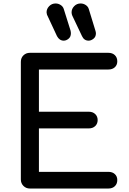

<svg xmlns="http://www.w3.org/2000/svg" viewBox="-20 -1085 740 1105"><path d="M152 0Q130 0 115 -15Q100 -30 100 -52V-729Q100 -752 115 -766.5Q130 -781 152 -781H604Q627 -781 641 -767.5Q655 -754 655 -732Q655 -711 641 -698Q627 -685 604 -685H204V-442H491Q514 -442 528 -428.5Q542 -415 542 -394Q542 -373 528 -359.5Q514 -346 491 -346H204V-96H604Q627 -96 641 -83Q655 -70 655 -49Q655 -27 641 -13.5Q627 0 604 0ZM490 -851Q464 -851 452 -877L396 -995Q392 -1004 392 -1014Q392 -1034 407 -1049.5Q422 -1065 444 -1065Q460 -1065 473.5 -1056Q487 -1047 491 -1033L529 -909Q532 -900 532 -893Q532 -873 518 -862Q504 -851 490 -851ZM347 -851Q322 -851 308 -877L253 -995Q250 -1000 249.5 -1005Q249 -1010 248 -1014Q248 -1034 263 -1049.5Q278 -1065 300 -1065Q316 -1065 329.5 -1056Q343 -1047 347 -1033L386 -909Q387 -905 387.5 -900.5Q388 -896 388 -893Q388 -873 374.5 -862Q361 -851 347 -851Z"/></svg>

Font: Comfortaa
Style: Bold
Weight: 700
Designer: Johan Aakerlund
Foundry: Johan Aakerlund
Version: Version 3.104; ttfautohint (v1.8.1.43-b0c9)